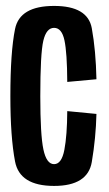

<svg xmlns="http://www.w3.org/2000/svg" viewBox="-20 -624 368 648"><path d="M162.5 3.5Q276 3.5 289.8 -77.2Q303.5 -158 305.5 -239.5L207 -249Q206.5 -166.5 197.2 -118.2Q188 -70 162.5 -70Q137 -70 126.5 -119.5Q116 -169 116 -299Q116 -443 126.2 -486.5Q136.5 -530 162.5 -530Q188.5 -530 197.5 -488Q206.5 -446 207 -347.5L305.5 -356.5Q303.5 -453.5 289.8 -528.8Q276 -604 162.5 -604Q46.5 -604 30.8 -526.2Q15 -448.5 15 -299Q15 -161.5 30.8 -79Q46.5 3.5 162.5 3.5Z"/></svg>

Font: Anybody ExtraCondensed Medium
Style: Regular
Weight: 500
Width: 2
Version: Version 1.113;gftools[0.9.25]